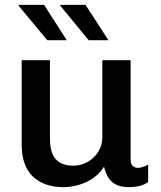

<svg xmlns="http://www.w3.org/2000/svg" viewBox="-20 -758 662 788"><path d="M240 10Q161 10 115 -33.5Q69 -77 69 -165V-511H185V-191Q185 -130 209.5 -104Q234 -78 281 -78Q313 -78 340 -93.5Q367 -109 383.5 -135.5Q400 -162 400 -194V-511H516V-104Q516 -85 525 -77Q534 -69 545 -69Q556 -69 567 -73Q578 -77 588 -82V-11Q575 -1 555 4.5Q535 10 508 10Q475 10 454 -1.5Q433 -13 422.5 -32.5Q412 -52 407 -74Q382 -34 336.5 -12Q291 10 240 10ZM344 -593 227 -735 228 -738H331L425 -593ZM174 -593 56 -735 58 -738H161L254 -593Z"/></svg>

Font: Chivo Medium Medium
Style: Regular
Weight: 500
Version: Version 2.002